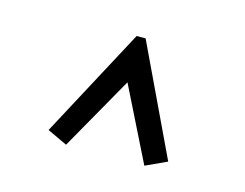

<svg xmlns="http://www.w3.org/2000/svg" viewBox="-53 -701 556 436"><g transform="rotate(15 225.0 -483.0)"><path d="M130 -343 83 -365 221 -623H242L364 -366L314 -343L228 -516Z"/></g></svg>

Font: Inconsolata SemiCondensed
Style: Regular
Weight: 400
Width: 4
Monospace: yes
Designer: Raph Levien, Cyreal, Brenton Simpson
Foundry: Raph Levien, Cyreal, Google
Version: Version 3.001; ttfautohint (v1.8.2.53-6de2)